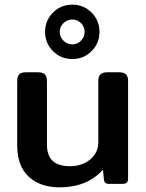

<svg xmlns="http://www.w3.org/2000/svg" viewBox="-20 -791 630 826"><path d="M174 -654Q174 -703 208 -737Q242 -771 291 -771Q340 -771 374 -737Q408 -703 408 -654Q408 -605 374 -571Q340 -537 291 -537Q242 -537 208 -571Q174 -605 174 -654ZM344 -654Q344 -676 328.5 -691.5Q313 -707 291 -707Q269 -707 253 -691.5Q237 -676 237 -654Q237 -632 253 -616Q269 -600 291 -600Q313 -600 328.5 -616Q344 -632 344 -654ZM54 -166V-443Q54 -462 62.5 -471Q71 -480 91 -480H144Q164 -480 173 -471Q182 -462 182 -443V-169Q182 -121 207 -98.5Q232 -76 281 -76Q333 -76 368 -105Q403 -134 403 -180V-443Q403 -462 412 -471Q421 -480 441 -480H493Q513 -480 522 -471Q531 -462 531 -443V-27Q531 -11 526 -5.5Q521 0 505 0H449Q438 0 433 -4.5Q428 -9 427 -19L423 -61Q355 15 236 15Q154 15 104 -30.5Q54 -76 54 -166Z"/></svg>

Font: Mitr
Style: Regular
Weight: 400
Designer: Thanarat Vachiruckul
Foundry: Cadson Demak
Version: Version 1.002